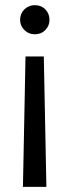

<svg xmlns="http://www.w3.org/2000/svg" viewBox="-20 -528 269 745"><path d="M79 -309H150L160 197H69ZM115 -508Q140 -508 156 -491.5Q172 -475 172 -451Q172 -428 156 -411.5Q140 -395 115 -395Q91 -395 74.5 -411.5Q58 -428 58 -451Q58 -475 74.5 -491.5Q91 -508 115 -508Z"/></svg>

Font: DM Sans 28pt
Style: Regular
Weight: 400
Version: Version 4.004;gftools[0.9.30]